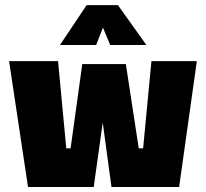

<svg xmlns="http://www.w3.org/2000/svg" viewBox="-20 -747 823 767"><path d="M91.9 0 16.3 -502.8H211.9L244.7 -154.4H262L308.7 -491.1H482.7L534.3 -154.4H551.7L585 -502.8H766.3L695.6 0H425.3L390.4 -257.3L354.4 0ZM219.6 -567.3 326.2 -726.6H451.1L564.7 -567.3H420.2L391.3 -637L364.1 -567.3Z"/></svg>

Font: Titillium Web SemiBold
Style: Regular
Weight: 600
Designer: Mohamed Gaber, Accademia di Belle Arti di Urbino
Foundry: Kief Type Foundry, Accademia di Belle Arti di Urbino
Version: Version 3.000; ttfautohint (v1.8.4)